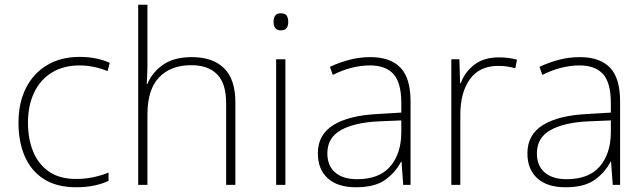

<svg xmlns="http://www.w3.org/2000/svg" viewBox="-20 -780 2718 810"><path d="M302 10Q220 10 166 -24Q112 -58 85 -119.5Q58 -181 58 -262Q58 -346 89.5 -408.5Q121 -471 179 -505.5Q237 -540 316 -540Q353 -540 384.5 -533.5Q416 -527 443 -515L434 -480Q405 -492 374.5 -498Q344 -504 316 -504Q248 -504 199 -474Q150 -444 124 -389.5Q98 -335 98 -262Q98 -195 119.5 -141.5Q141 -88 186 -56.5Q231 -25 301 -25Q339 -25 374 -32.5Q409 -40 438 -52V-17Q413 -5 378.5 2.5Q344 10 302 10Z M602 -504Q602 -482 601 -464.5Q600 -447 599 -426H602Q620 -472 666 -505.5Q712 -539 790 -539Q877 -539 925 -492.5Q973 -446 973 -347V0H934V-345Q934 -428 896 -466.5Q858 -505 787 -505Q700 -505 651 -453.5Q602 -402 602 -297V0H563V-760H602Z M1164 -724Q1183 -724 1189.5 -714Q1196 -704 1196 -688Q1196 -672 1189.5 -662Q1183 -652 1164 -652Q1148 -652 1141 -662Q1134 -672 1134 -688Q1134 -704 1141 -714Q1148 -724 1164 -724ZM1184 -530V0H1145V-530Z M1542 -539Q1627 -539 1669.5 -494.5Q1712 -450 1712 -353V0H1681L1674 -98H1672Q1648 -52 1604.5 -21Q1561 10 1482 10Q1404 10 1362.5 -28Q1321 -66 1321 -133Q1321 -212 1386.5 -252.5Q1452 -293 1573 -299L1673 -305V-345Q1673 -431 1640 -467.5Q1607 -504 1541 -504Q1464 -504 1384 -464L1372 -498Q1410 -516 1453 -527.5Q1496 -539 1542 -539ZM1577 -268Q1475 -263 1418 -231Q1361 -199 1361 -133Q1361 -81 1394 -52.5Q1427 -24 1486 -24Q1580 -24 1626 -77.5Q1672 -131 1673 -219V-272Z M2084 -538Q2106 -538 2125 -535.5Q2144 -533 2161 -528L2154 -492Q2136 -497 2119.5 -499.5Q2103 -502 2082 -502Q2003 -502 1962.5 -446Q1922 -390 1922 -295V0H1884V-530H1918L1921 -429H1924Q1940 -475 1980.5 -506.5Q2021 -538 2084 -538Z M2426 -539Q2511 -539 2553.5 -494.5Q2596 -450 2596 -353V0H2565L2558 -98H2556Q2532 -52 2488.5 -21Q2445 10 2366 10Q2288 10 2246.5 -28Q2205 -66 2205 -133Q2205 -212 2270.5 -252.5Q2336 -293 2457 -299L2557 -305V-345Q2557 -431 2524 -467.5Q2491 -504 2425 -504Q2348 -504 2268 -464L2256 -498Q2294 -516 2337 -527.5Q2380 -539 2426 -539ZM2461 -268Q2359 -263 2302 -231Q2245 -199 2245 -133Q2245 -81 2278 -52.5Q2311 -24 2370 -24Q2464 -24 2510 -77.5Q2556 -131 2557 -219V-272Z"/></svg>

Font: Noto Sans Gujarati UI ExtraLight
Style: Regular
Weight: 200
Designer: Jelle Bosma - Monotype Design Team, Universal Thirst
Foundry: Monotype Imaging Inc.
Version: Version 2.106; ttfautohint (v1.8.4.7-5d5b)